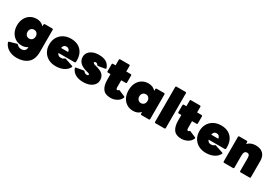

<svg xmlns="http://www.w3.org/2000/svg" viewBox="65 -1968 4895 3414"><g transform="rotate(30 2512.5 -261.0)"><path d="M39 68Q38 65 38 61Q38 49 51 46L191 7Q194 6 198 6Q208 6 215 15Q231 33 251.5 43Q272 53 302 53Q347 53 371.5 29.5Q396 6 396 -32V-43Q345 -6 277 -6Q203 -6 146 -41Q89 -76 57.5 -138Q26 -200 26 -279Q26 -358 57.5 -420Q89 -482 146 -517Q203 -552 277 -552Q370 -552 427 -487L428 -524Q428 -532 433.5 -537Q439 -542 447 -542H598Q606 -542 611 -537Q616 -532 616 -524V-70Q616 84 530.5 156Q445 228 308 228Q208 228 137 184.5Q66 141 39 68ZM414 -271Q414 -311 390.5 -336.5Q367 -362 330 -362Q293 -362 269.5 -336.5Q246 -311 246 -271Q246 -231 269.5 -205.5Q293 -180 330 -180Q367 -180 390.5 -205.5Q414 -231 414 -271Z M692 -271Q692 -354 728.5 -417.5Q765 -481 830.5 -516.5Q896 -552 982 -552Q1070 -552 1133 -516.5Q1196 -481 1228.5 -417.5Q1261 -354 1261 -270Q1261 -248 1260 -237Q1258 -220 1241 -220H910Q930 -166 984 -166Q1030 -166 1051 -187Q1062 -199 1075 -195L1233 -142Q1245 -138 1245 -128Q1245 -124 1242 -119Q1206 -53 1136.5 -21.5Q1067 10 982 10Q896 10 830.5 -25.5Q765 -61 728.5 -124.5Q692 -188 692 -271ZM906 -320H1053Q1040 -390 980 -390Q918 -390 906 -320Z M1298 -129Q1297 -132 1297 -136Q1297 -147 1311 -150L1454 -175L1460 -176Q1469 -176 1477 -165Q1488 -151 1504 -142.5Q1520 -134 1539 -134Q1554 -134 1562.5 -139.5Q1571 -145 1571 -154Q1571 -163 1563.5 -169.5Q1556 -176 1531 -182L1515 -186Q1318 -234 1318 -377Q1318 -428 1348 -468Q1378 -508 1431.5 -530Q1485 -552 1553 -552Q1646 -552 1703 -519Q1760 -486 1785 -416Q1786 -413 1786 -408Q1786 -397 1772 -394L1636 -370L1631 -369Q1621 -369 1614 -381Q1605 -396 1594.5 -402Q1584 -408 1567 -408Q1555 -408 1548 -403Q1541 -398 1541 -389Q1541 -369 1582 -358L1598 -354Q1708 -327 1751.5 -284Q1795 -241 1795 -168Q1795 -115 1763 -74.5Q1731 -34 1674.5 -12Q1618 10 1547 10Q1452 10 1388 -25.5Q1324 -61 1298 -129Z M1900 -245V-357H1847Q1839 -357 1834 -362Q1829 -367 1829 -375V-519Q1829 -527 1834 -532Q1839 -537 1847 -537H1900V-652Q1900 -660 1905 -665Q1910 -670 1918 -670H2102Q2110 -670 2115 -665Q2120 -660 2120 -652V-537H2212Q2220 -537 2225 -532Q2230 -527 2230 -519V-375Q2230 -367 2225 -362Q2220 -357 2212 -357H2120V-221Q2120 -194 2126 -182Q2132 -170 2145 -170Q2151 -170 2156 -172.5Q2161 -175 2167 -184Q2172 -189 2177 -189Q2180 -189 2188 -186L2307 -136Q2318 -131 2318 -120Q2318 -115 2315 -109Q2288 -50 2230 -20Q2172 10 2108 10Q1998 10 1949 -55Q1900 -120 1900 -245Z M2321 -271Q2321 -355 2352.5 -418.5Q2384 -482 2441 -517Q2498 -552 2572 -552Q2665 -552 2722 -487L2723 -524Q2723 -532 2728.5 -537Q2734 -542 2742 -542H2893Q2901 -542 2906 -537Q2911 -532 2911 -524V-18Q2911 -10 2906 -5Q2901 0 2893 0H2742Q2734 0 2728.5 -5Q2723 -10 2723 -18L2722 -55Q2666 10 2572 10Q2498 10 2441 -25Q2384 -60 2352.5 -123.5Q2321 -187 2321 -271ZM2709 -271Q2709 -311 2685.5 -336.5Q2662 -362 2625 -362Q2588 -362 2564.5 -336.5Q2541 -311 2541 -271Q2541 -231 2564.5 -205.5Q2588 -180 2625 -180Q2662 -180 2685.5 -205.5Q2709 -231 2709 -271Z M3029 0Q3021 0 3016 -5Q3011 -10 3011 -18V-732Q3011 -740 3016 -745Q3021 -750 3029 -750H3213Q3221 -750 3226 -745Q3231 -740 3231 -732V-18Q3231 -10 3226 -5Q3221 0 3213 0Z M3354 -245V-357H3301Q3293 -357 3288 -362Q3283 -367 3283 -375V-519Q3283 -527 3288 -532Q3293 -537 3301 -537H3354V-652Q3354 -660 3359 -665Q3364 -670 3372 -670H3556Q3564 -670 3569 -665Q3574 -660 3574 -652V-537H3666Q3674 -537 3679 -532Q3684 -527 3684 -519V-375Q3684 -367 3679 -362Q3674 -357 3666 -357H3574V-221Q3574 -194 3580 -182Q3586 -170 3599 -170Q3605 -170 3610 -172.5Q3615 -175 3621 -184Q3626 -189 3631 -189Q3634 -189 3642 -186L3761 -136Q3772 -131 3772 -120Q3772 -115 3769 -109Q3742 -50 3684 -20Q3626 10 3562 10Q3452 10 3403 -55Q3354 -120 3354 -245Z M3775 -271Q3775 -354 3811.5 -417.5Q3848 -481 3913.5 -516.5Q3979 -552 4065 -552Q4153 -552 4216 -516.5Q4279 -481 4311.5 -417.5Q4344 -354 4344 -270Q4344 -248 4343 -237Q4341 -220 4324 -220H3993Q4013 -166 4067 -166Q4113 -166 4134 -187Q4145 -199 4158 -195L4316 -142Q4328 -138 4328 -128Q4328 -124 4325 -119Q4289 -53 4219.5 -21.5Q4150 10 4065 10Q3979 10 3913.5 -25.5Q3848 -61 3811.5 -124.5Q3775 -188 3775 -271ZM3989 -320H4136Q4123 -390 4063 -390Q4001 -390 3989 -320Z M4438 0Q4430 0 4425 -5Q4420 -10 4420 -18V-524Q4420 -532 4425 -537Q4430 -542 4438 -542H4589Q4607 -542 4608 -524L4610 -486Q4670 -552 4776 -552Q4873 -552 4926 -499.5Q4979 -447 4979 -353V-18Q4979 -10 4974 -5Q4969 0 4961 0H4777Q4769 0 4764 -5Q4759 -10 4759 -18V-275Q4759 -323 4746 -342.5Q4733 -362 4702 -362Q4640 -362 4640 -268V-18Q4640 -10 4635 -5Q4630 0 4622 0Z"/></g></svg>

Font: LINE Seed Sans TH App Heavy
Style: Regular
Weight: 900
Designer: Dalton Maag Ltd | Thai characters by Cadson Demak Co.,Ltd.
Foundry: Dalton Maag Ltd
Version: Version 1.003